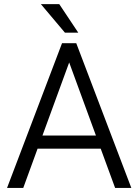

<svg xmlns="http://www.w3.org/2000/svg" viewBox="-20 -923 679 943"><path d="M545.4 0 474.6 -192.9H164.6L94.2 0H14.6L284.7 -710.9H354.5L625 0ZM188.5 -257.3H451.2L319.8 -616.2ZM271 -902.8 364.3 -762.7H298.8L180.7 -902.8Z"/></svg>

Font: Vazirmatn RD FD Light
Style: Regular
Weight: 300
Designer: Saber Rastikerdar
Foundry: Saber Rastikerdar
Version: Version 33.003